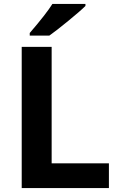

<svg xmlns="http://www.w3.org/2000/svg" viewBox="-20 -951 605 971"><path d="M229.5 -771C252.4 -787.1 284.7 -812 325.7 -845.7C366.2 -878.9 395 -903.8 412.1 -920.9V-931.2H245.1C224.6 -898.4 186.5 -849.1 130.4 -784.2V-771ZM530.8 0V-125H241.2V-713.9H89.8V0Z"/></svg>

Font: Noto Reveo Sans
Style: Bold
Weight: 700
Designer: Monotype Design team
Foundry: Monotype Imaging Inc.
Version: Version 1.04